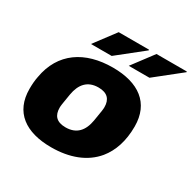

<svg xmlns="http://www.w3.org/2000/svg" viewBox="-162 -887 1060 1060"><g transform="rotate(30 367.5 -356.5)"><path d="M200 -592H332L494 -721L493 -725H300ZM441 -592H573L735 -721L734 -725H541ZM294 12C411 12 507 -24 568 -98C612 -152 637 -225 637 -318C637 -467 535 -540 371 -540C193 -540 66 -456 37 -287C32 -263 30 -236 30 -208C30 -60 131 12 294 12ZM308 -123C250 -123 226 -152 226 -201C226 -211 227 -223 239 -292C251 -362 287 -405 357 -405C414 -405 439 -376 439 -327C439 -316 438 -304 426 -235C414 -165 378 -123 308 -123Z"/></g></svg>

Font: Archivo Black
Style: Italic
Weight: 900
Italic angle: -10°
Designer: Hector Gatti
Foundry: Omnibus-Type
Version: Version 2.001